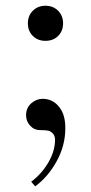

<svg xmlns="http://www.w3.org/2000/svg" viewBox="-20 -488 320 676"><path d="M129.9 -140.1Q168 -140.1 190.9 -107.9Q210 -82 210 -37.1Q210 24.9 179.2 80.3Q148.4 135.7 104 168L89.8 151.9Q127 124 150.4 83.7Q173.8 43.5 173.8 3.9Q173.8 -16.1 155.8 -25.9Q148.9 -29.8 122.1 -29.8Q100.6 -29.8 86.2 -45.4Q71.8 -61 71.8 -82Q71.8 -108.4 90.1 -124.3Q108.4 -140.1 129.9 -140.1ZM95.7 -450.2Q113.3 -467.8 140.1 -467.8Q167 -467.8 184.6 -450.2Q202.1 -432.6 202.1 -405.8Q202.1 -378.9 184.8 -361.6Q167.5 -344.2 140.1 -344.2Q112.8 -344.2 95.5 -361.6Q78.1 -378.9 78.1 -405.8Q78.1 -432.6 95.7 -450.2Z"/></svg>

Font: Flanker Steampunk
Style: Regular
Weight: 400
Designer: Alexey Kryukov, Leonardo Di Lena
Foundry: Alexey Kryukov, Leonardo Di Lena
Version: 1.210